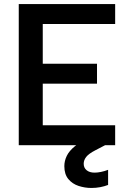

<svg xmlns="http://www.w3.org/2000/svg" viewBox="-20 -720 645 952"><path d="M471 -60 501 0 453 25Q420 42 407.5 58Q395 74 395 92Q395 112 409.5 124Q424 136 449 136Q463 136 480.5 132.5Q498 129 516 122V197Q498 204 477 208Q456 212 433 212Q401 212 370 202Q339 192 319 168Q299 144 299 104Q299 78 311 53Q323 28 352 4.5Q381 -19 429 -41ZM551 -601H192V-404H461V-305H192V-99H551V0H73V-700H551Z"/></svg>

Font: Albert Sans SemiBold
Style: Regular
Weight: 600
Designer: Andreas Rasmussen
Foundry: a.Foundry
Version: Version 1.025